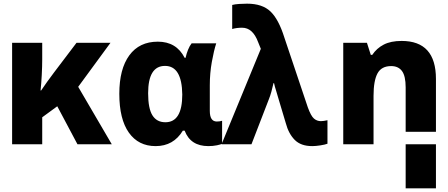

<svg xmlns="http://www.w3.org/2000/svg" viewBox="-20 -786 2440 1046"><path d="M46 0H210V-147L292 -207L402 0H589L406 -313L582 -553H397L275 -392Q254 -364 237 -340.5Q220 -317 204 -293H201Q205 -330 207.5 -377.5Q210 -425 210 -463V-553H46Z M828 10Q925 10 976 -74H986Q1018 10 1115 10Q1140 10 1162 5.5Q1184 1 1190 -3V-128Q1178 -124 1161 -124Q1123 -124 1123 -182V-322Q1123 -387 1134 -448.5Q1145 -510 1158 -550H1024Q1013 -536 1004.5 -515Q996 -494 991 -471H986Q941 -559 840 -559Q739 -559 684.5 -484.5Q630 -410 630 -275Q630 -137 682 -63.5Q734 10 828 10ZM787 -278Q787 -427 879 -427Q971 -427 973 -271Q973 -120 881 -120Q834 -120 810.5 -157.5Q787 -195 787 -278Z M1681 10Q1700 10 1725.5 6Q1751 2 1764 -3V-131Q1742 -126 1728 -126Q1707 -126 1690.5 -140Q1674 -154 1657 -201L1529 -582Q1498 -681 1453.5 -723.5Q1409 -766 1326 -766Q1306 -766 1283 -764.5Q1260 -763 1245 -759V-628Q1269 -635 1299 -635Q1357 -635 1386 -557L1401 -520L1187 0H1350L1445 -246Q1452 -263 1458.5 -286.5Q1465 -310 1470 -333H1473Q1477 -314 1483 -296Q1489 -278 1496 -252L1537 -115Q1552 -58 1585.5 -24Q1619 10 1681 10Z M2190 240V-68H2355V240ZM1850 0H2015V-264Q2015 -346 2036.5 -386Q2058 -426 2111 -426Q2150 -426 2170 -399Q2190 -372 2190 -310V0H2355V-356Q2355 -563 2168 -563Q2109 -563 2070.5 -543Q2032 -523 2008 -487H2000L1979 -553H1850Z"/></svg>

Font: Noto Sans Mono Extra
Style: Regular
Weight: 800
Designer: Monotype Design Team
Foundry: Monotype Imaging Inc.
Version: Version 1.900